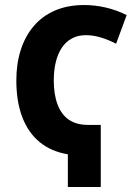

<svg xmlns="http://www.w3.org/2000/svg" viewBox="-20 -744 552 764"><path d="M315 -724Q358 -724 401 -714Q444 -704 484 -684L442 -570Q413 -585 382.5 -594.5Q352 -604 321 -604Q290 -604 266 -591Q242 -578 226 -554Q210 -530 202 -497Q194 -464 194 -424Q194 -367 209.5 -327Q225 -287 255 -267Q285 -247 330 -247H381V0H250V-130Q184 -141 138.5 -178Q93 -215 69 -277Q45 -339 45 -424Q45 -490 62.5 -545Q80 -600 114.5 -640.5Q149 -681 199.5 -702.5Q250 -724 315 -724Z"/></svg>

Font: Noto Sans Display Condensed
Style: Bold
Weight: 700
Width: 3
Designer: Monotype Design Team
Foundry: Monotype Imaging Inc.
Version: Version 2.003